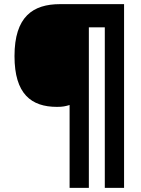

<svg xmlns="http://www.w3.org/2000/svg" viewBox="-20 -780 683 927"><path d="M579 127V-760H270C139 -760 50 -700 50 -509C50 -326 131 -264 255 -264C283 -264 296 -267 316 -273V127H409V-648H486V127Z"/></svg>

Font: Noto Sans Lao UI Blk
Style: Regular
Weight: 900
Designer: Monotype Design Team
Foundry: Monotype Imaging Inc.
Version: Version 2.000